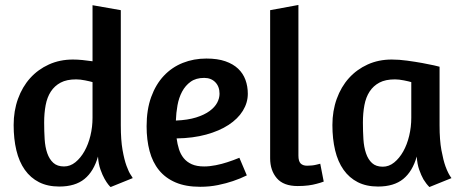

<svg xmlns="http://www.w3.org/2000/svg" viewBox="-20 -746 1861 774"><path d="M426 8Q424 7 417 -1.5Q410 -10 401.5 -25Q393 -40 385 -62.5Q377 -85 375 -115Q358 -55 320.5 -24.5Q283 6 219 6Q172 6 137.5 -11.5Q103 -29 80 -61.5Q57 -94 46 -140Q35 -186 35 -242Q35 -299 52.5 -347.5Q70 -396 101.5 -431Q133 -466 177 -486Q221 -506 274 -506Q292 -506 312.5 -504Q333 -502 353 -499V-725L467 -705V-241Q467 -181 474 -141.5Q481 -102 490 -77.5Q499 -53 506.5 -42Q514 -31 515 -28ZM353 -271V-415Q343 -418 323 -422Q303 -426 287 -426Q249 -426 224.5 -413Q200 -400 185 -377Q170 -354 164 -322Q158 -290 158 -252Q158 -217 160 -185Q162 -153 170.5 -128.5Q179 -104 195 -89.5Q211 -75 238 -75Q263 -75 284 -92Q305 -109 320.5 -136.5Q336 -164 344.5 -199Q353 -234 353 -271Z M812 -510Q857 -510 888.5 -499Q920 -488 940 -469Q960 -450 969.5 -424Q979 -398 979 -368Q979 -332 959 -299.5Q939 -267 901.5 -242.5Q864 -218 811 -203.5Q758 -189 692 -188Q695 -165 701.5 -144.5Q708 -124 720.5 -108.5Q733 -93 753 -84Q773 -75 803 -75Q825 -75 850 -80Q875 -85 896 -92Q921 -100 945 -110L975 -39Q949 -26 919 -16Q893 -7 859 0Q825 7 787 7Q729 7 688 -10.5Q647 -28 621 -60Q595 -92 583 -137Q571 -182 571 -237Q571 -304 589.5 -355Q608 -406 640.5 -440.5Q673 -475 717 -492.5Q761 -510 812 -510ZM689 -260Q737 -262 770.5 -272.5Q804 -283 825 -298.5Q846 -314 855.5 -332Q865 -350 865 -368Q865 -397 848 -414.5Q831 -432 803 -432Q770 -432 748.5 -416.5Q727 -401 714 -376.5Q701 -352 695.5 -321.5Q690 -291 689 -260Z M1069 -108V-705L1183 -726V-119Q1183 -96 1192 -87Q1201 -78 1218 -78Q1228 -78 1237.5 -79Q1247 -80 1255 -82Q1264 -84 1271 -86L1285 -14Q1272 -9 1256 -5Q1242 -1 1223 1.5Q1204 4 1180 4Q1123 4 1096 -27.5Q1069 -59 1069 -108Z M1752 -241Q1752 -181 1759.5 -140.5Q1767 -100 1776 -75Q1787 -45 1800 -28L1711 8Q1698 -5 1687 -23Q1678 -39 1670 -61.5Q1662 -84 1660 -115Q1643 -55 1605.5 -24.5Q1568 6 1504 6Q1457 6 1422.5 -11.5Q1388 -29 1365 -61.5Q1342 -94 1331 -140Q1320 -186 1320 -242Q1320 -299 1337.5 -347.5Q1355 -396 1386.5 -431Q1418 -466 1462 -486Q1506 -506 1559 -506Q1589 -506 1621.5 -501.5Q1654 -497 1682 -492Q1710 -487 1729.5 -482.5Q1749 -478 1752 -477ZM1638 -271V-415Q1628 -418 1608 -422Q1588 -426 1572 -426Q1534 -426 1509.5 -413Q1485 -400 1470 -377Q1455 -354 1449 -322Q1443 -290 1443 -252Q1443 -217 1445 -185Q1447 -153 1455.5 -128Q1464 -103 1480 -88.5Q1496 -74 1523 -74Q1548 -74 1569 -91Q1590 -108 1605.5 -135.5Q1621 -163 1629.5 -198.5Q1638 -234 1638 -271Z"/></svg>

Font: Amaranth
Style: Regular
Weight: 400
Designer: Gesine Todt
Foundry: Gesine Todt
Version: Version 1.001